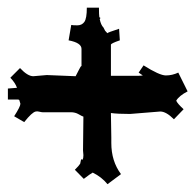

<svg xmlns="http://www.w3.org/2000/svg" viewBox="-52 -574 502 494"><path d="M0.5 -307.1 -2 -315.4Q-2 -317.9 -6.8 -317.9H-31.7V-346.2Q-9.8 -347.7 -8.3 -348.1Q-12.7 -360.8 -25.4 -374L-0.5 -398.9Q19 -377.9 33.7 -377.9L68.4 -380.9L142.6 -377.9L150.4 -393.1Q156.2 -405.3 157.7 -403.8V-448.2Q157.7 -463.9 124.5 -470.2L131.3 -509.8Q135.3 -508.8 147 -508.8Q158.7 -508.8 165 -517.6Q171.4 -526.4 171.4 -554.2H202.6Q202.6 -536.1 203.6 -529.8L206.5 -527.8L204.6 -524.9Q207.5 -509.8 214.4 -502.9L218.3 -495.1Q224.6 -487.8 225.6 -487.8L224.6 -488.8Q224.6 -490.2 254.4 -500L256.3 -470.2Q233.4 -462.4 233.4 -459V-378.9H300.3Q310.5 -378.9 315.4 -379.9L304.7 -387.2L317.4 -405.8Q358.4 -379.9 374.8 -379.9Q391.1 -379.9 406.7 -387.2L430.7 -338.9Q408.7 -327.6 401.4 -314.9Q404.8 -307.1 420.4 -293L395.5 -267.1Q375.5 -287.1 360.4 -287.1L282.7 -280.8Q250.5 -280.8 233.4 -283.2V-280.8L234.4 -220.2V-206.1Q234.4 -159.2 259.3 -126L224.6 -100.1Q209.5 -118.7 186.5 -129.9Q180.7 -127 163.6 -113.8L140.6 -137.2Q151.4 -147.9 154.3 -152.8L156.7 -164.1L160.6 -163.1Q162.6 -167 162.6 -174.8Q162.6 -174.8 161.6 -187L162.6 -273.9Q159.2 -274.9 150.4 -280Q141.6 -285.2 130.4 -285.2H57.6Q55.2 -285.2 49.3 -286.6Q43.5 -288.1 40 -287.1Q30.3 -285.2 10.3 -259.8L-15.6 -274.9Q0.5 -299.8 0.5 -307.1Z"/></svg>

Font: Eater
Style: Regular
Weight: 400
Version: Version 001.002